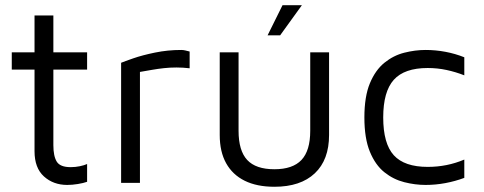

<svg xmlns="http://www.w3.org/2000/svg" viewBox="-20 -699 1850 734"><path d="M237 8Q184 8 148 -24.5Q112 -57 112 -121V-433H25V-499H112V-640H184V-499H313V-433H184V-144Q184 -102 197 -81Q210 -60 250 -60Q268 -60 285 -63.5Q302 -67 313 -72V-4Q299 1 277.5 4.5Q256 8 237 8Z M443 0V-459Q455 -464 489.5 -476Q524 -488 572.5 -498Q621 -508 673 -508Q681 -508 689 -506Q697 -504 705 -502V-438Q679 -441 654.5 -441Q630 -441 607 -438.5Q584 -436 561 -432Q538 -428 515 -424V0Z M1029 15Q962 15 915.5 -8Q869 -31 844.5 -75Q820 -119 820 -183V-499H892V-199Q892 -123 925 -87.5Q958 -52 1029 -52Q1099 -52 1132.5 -87.5Q1166 -123 1166 -199V-499H1238V-183Q1238 -88 1183.5 -36.5Q1129 15 1029 15ZM1003 -564 1060 -679H1134L1051 -564Z M1607 8Q1567 8 1525.5 -2.5Q1484 -13 1449.5 -40.5Q1415 -68 1394 -119Q1373 -170 1373 -250Q1373 -330 1394 -380.5Q1415 -431 1449.5 -459Q1484 -487 1525.5 -497.5Q1567 -508 1607 -508Q1645 -508 1682.5 -501Q1720 -494 1755 -480V-411Q1722 -424 1687 -431.5Q1652 -439 1615 -439Q1526 -439 1485.5 -394Q1445 -349 1445 -250Q1445 -150 1485.5 -105.5Q1526 -61 1615 -61Q1652 -61 1687 -68Q1722 -75 1755 -89V-19Q1720 -6 1682.5 1Q1645 8 1607 8Z"/></svg>

Font: Maven Pro VF Beta
Style: Regular
Weight: 400
Designer: Joe Prince
Foundry: Joe Prince
Version: Version 2.002